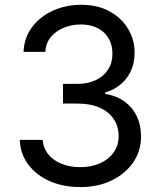

<svg xmlns="http://www.w3.org/2000/svg" viewBox="-20 -757 658 787"><path d="M310.1 9.8Q238.8 9.8 183.6 -14.6Q128.4 -39.1 95.9 -82.5Q63.5 -126 61 -183.6H154.8Q157.7 -148.9 178.5 -123.8Q199.2 -98.6 233.2 -85.2Q267.1 -71.8 308.6 -71.8Q354.5 -71.8 389.9 -87.6Q425.3 -103.5 445.8 -132.3Q466.3 -161.1 466.3 -198.7Q466.3 -238.3 446.5 -268.3Q426.8 -298.3 389.2 -315.4Q351.6 -332.5 297.4 -332.5H238.3V-413.1H297.4Q339.8 -413.1 372.3 -428.5Q404.8 -443.8 422.9 -471.7Q440.9 -499.5 440.9 -537.1Q440.9 -573.2 425 -600.1Q409.2 -627 379.9 -641.8Q350.6 -656.7 311 -656.7Q273.9 -656.7 241.5 -643.3Q209 -629.9 188.2 -605Q167.5 -580.1 166 -544.4H76.7Q78.6 -601.6 110.8 -645Q143.1 -688.5 196 -712.9Q249 -737.3 313 -737.3Q380.9 -737.3 429.9 -710Q479 -682.6 505.4 -638.2Q531.7 -593.8 531.7 -542Q531.7 -480.5 499.3 -437.5Q466.8 -394.5 411.1 -377.9V-372.1Q457.5 -364.7 490.5 -340.8Q523.4 -316.9 540.8 -280.3Q558.1 -243.7 558.1 -197.8Q558.1 -138.2 525.9 -91.3Q493.7 -44.4 437.5 -17.3Q381.3 9.8 310.1 9.8Z"/></svg>

Font: Adwaita Sans
Style: Regular
Weight: 400
Designer: Rasmus Andersson
Foundry: rsms
Version: Version 4.001;git-9221beed3